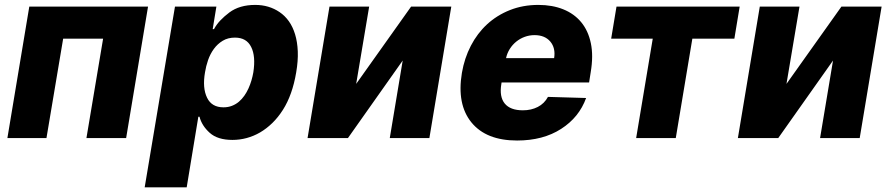

<svg xmlns="http://www.w3.org/2000/svg" viewBox="-20 -573 3690 797"><path d="M10.7 0 101.6 -545.5H594.5L503.6 0H338.8L408 -412.6H242.2L172.9 0Z M706.3 -545.5H878.2L862.9 -452.1H868.3Q878.6 -471.2 894.7 -488.3Q910.9 -505.3 932.2 -521.3Q974.1 -552.6 1039.4 -552.6Q1096.6 -552.6 1140.6 -522.7Q1162.6 -507.8 1179 -484.9Q1195.3 -462 1204.9 -430.6Q1214.5 -399.1 1216.1 -359.7Q1217.7 -320.3 1209.5 -272.4Q1193.9 -179.3 1154.5 -117.2Q1134.6 -85.9 1110.6 -62.5Q1086.6 -39.1 1059.8 -23.4Q1033 -7.8 1003.9 0Q974.8 7.8 945 7.8Q883.2 7.8 850.5 -21.7Q817.8 -51.1 808.2 -88.4H803.3L755 204.5H580.6ZM839.8 -166.9Q859 -127.5 907.7 -127.5Q926.8 -127.5 942.8 -133.7Q958.8 -139.9 971.6 -150.7Q984.4 -161.6 994.3 -175.8Q1004.3 -190 1011.5 -206.1Q1018.8 -222.3 1023.8 -239.3Q1028.8 -256.4 1031.6 -272.7Q1041.9 -339.8 1022.7 -377.8Q1003.6 -416.9 955.3 -416.9Q926.1 -416.9 904.5 -403.8Q882.8 -390.6 867.7 -369.9Q852.6 -349.1 843.7 -323.5Q834.9 -297.9 831 -272.7Q819.6 -207.7 839.8 -166.9Z M1347.7 -545.5H1512.4L1458.5 -224.8L1686.4 -545.5H1853.3L1762.4 0H1598L1651.6 -321.7L1424.4 0H1256.7Z M1897.4 -270.6Q1907.7 -331.3 1934.5 -383Q1961.3 -434.7 2002.1 -472.3Q2043 -509.9 2096.8 -531.2Q2150.6 -552.6 2214.8 -552.6Q2272.7 -552.6 2318.2 -534.3Q2363.6 -516 2392.8 -480.6Q2421.9 -445.3 2432.7 -393.3Q2443.5 -341.3 2432.2 -274.1L2425.4 -230.8H2062.1L2061.1 -224.4Q2052.2 -171.2 2075.3 -143.1Q2098.4 -115.1 2150.6 -115.1Q2185 -115.1 2212.4 -129.1Q2239.7 -143.1 2254.6 -170.8L2413 -166.2Q2383.9 -85.9 2309.3 -38Q2234.4 10.3 2126.4 10.3Q1998.2 10.3 1936.8 -65Q1875.7 -140.3 1897.4 -270.6ZM2080.6 -331.7H2280.2Q2286.9 -373.6 2264.2 -400.6Q2241.5 -427.2 2198.9 -427.2Q2177.6 -427.2 2158.2 -420.1Q2138.8 -413 2123 -400.2Q2107.2 -387.4 2096.2 -370Q2085.2 -352.6 2080.6 -331.7Z M2517 -412.6 2539.1 -545.5H3050.4L3028.4 -412.6H2854L2785.2 0H2620.7L2689.6 -412.6Z M3133.9 -545.5H3298.7L3244.7 -224.8L3472.7 -545.5H3639.6L3548.7 0H3384.2L3437.9 -321.7L3210.6 0H3043Z"/></svg>

Font: Inter P Extra Bold
Style: Italic
Weight: 800
Italic angle: 9.39999°
Designer: Rasmus Andersson
Foundry: rsms
Version: Version 3.018;git-588b23468